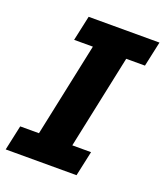

<svg xmlns="http://www.w3.org/2000/svg" viewBox="-139 -778 745 866"><g transform="rotate(20 233.5 -345.0)"><path d="M-10 0 16 -120H106L201 -570H111L137 -690H477L451 -570H361L266 -120H356L330 0Z"/></g></svg>

Font: Radio Canada
Style: Bold Italic
Weight: 700
Italic angle: -12°
Designer: Charles Daoud, Etienne Aubert Bonn, Alexandre Saumier Demers, Jacques Le Bailly
Foundry: Radio-Canada
Version: Version 2.104; ttfautohint (v1.8.4.7-5d5b);gftools[0.9.28.de